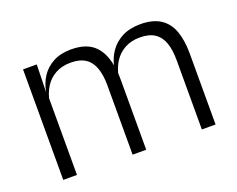

<svg xmlns="http://www.w3.org/2000/svg" viewBox="-86 -647 981 796"><g transform="rotate(-20 404.0 -249.0)"><path d="M682.5 0V-307Q682.5 -350.5 671.8 -381.8Q661 -413 636.5 -429.8Q612 -446.5 570.5 -446.5Q532.5 -446.5 503.8 -430.8Q475 -415 457.5 -387.5Q440 -360 433.5 -325.5L422 -371H430.5Q437 -404.5 456.8 -433.2Q476.5 -462 510 -479.8Q543.5 -497.5 591.5 -497.5Q646 -497.5 679.5 -475.8Q713 -454 728 -412.8Q743 -371.5 743 -313.5V0ZM71 0V-487.5H131.5L128.5 -366.5L131.5 -363.5V0ZM377 0V-307Q377 -350 366.2 -381.5Q355.5 -413 331 -429.8Q306.5 -446.5 265.5 -446.5Q226.5 -446.5 197.8 -430.5Q169 -414.5 151.8 -386.5Q134.5 -358.5 128 -322.5L114.5 -367.5H129Q135.5 -403.5 154.5 -432.8Q173.5 -462 206.5 -479.8Q239.5 -497.5 286 -497.5Q353.5 -497.5 388.8 -463Q424 -428.5 433.5 -360.5Q435.5 -350 436.2 -338.8Q437 -327.5 437 -316V0Z"/></g></svg>

Font: Anek Latin Light
Style: Regular
Weight: 300
Designer: Yesha Goshar
Foundry: Ek Type
Version: Version 1.003